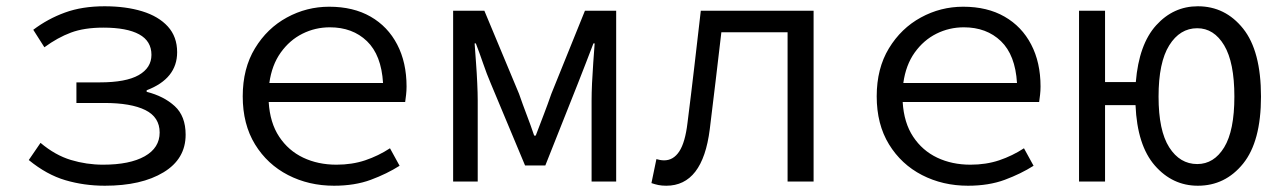

<svg xmlns="http://www.w3.org/2000/svg" viewBox="-20 -573 4042 606"><path d="M311 13.2Q245.6 13.2 186.5 -4.2Q127.4 -21.5 70.8 -67.9L107.9 -122.1Q154.3 -83 203.9 -68.1Q253.4 -53.2 305.2 -53.2Q389.6 -53.2 436.8 -79.8Q483.9 -106.4 483.9 -154.8Q483.9 -203.1 438.7 -225.6Q393.6 -248 309.1 -248H221.2V-313H294.9Q377.4 -313 417.7 -335.9Q458 -358.9 458 -399.9Q458 -443.4 419.2 -464.6Q380.4 -485.8 306.2 -485.8Q246.1 -485.8 204.1 -470.2Q162.1 -454.6 120.1 -423.8L85 -479Q130.9 -513.7 185.1 -533.4Q239.3 -553.2 310.1 -553.2Q377 -553.2 428.7 -537.4Q480.5 -521.5 509.8 -489.3Q539.1 -457 539.1 -408.2Q539.1 -324.7 442.9 -288.1V-283.2Q497.1 -269.5 531.5 -238Q565.9 -206.5 565.9 -147.9Q565.9 -71.3 496.1 -29.1Q426.3 13.2 311 13.2Z M830.1 -311H1189Q1183.6 -399.4 1138.2 -443.1Q1092.8 -486.8 1021 -486.8Q975.1 -486.8 934.6 -466.6Q894 -446.3 866 -407Q837.9 -367.7 830.1 -311ZM1210.9 -105 1241.2 -49.8Q1201.2 -24.4 1150.6 -5.6Q1100.1 13.2 1034.2 13.2Q954.6 13.2 889.2 -20.5Q823.7 -54.2 784.9 -117.4Q746.1 -180.7 746.1 -269Q746.1 -356.9 784.7 -420.4Q823.2 -483.9 885.5 -517.8Q947.8 -551.8 1019 -551.8Q1095.2 -551.8 1149.7 -520.5Q1204.1 -489.3 1233.6 -432.6Q1263.2 -376 1263.2 -299.8Q1263.2 -286.6 1261.7 -273.7Q1260.3 -260.7 1258.8 -251H828.1Q832 -185.5 861.1 -141.6Q890.1 -97.7 937 -75.4Q983.9 -53.2 1042 -53.2Q1091.3 -53.2 1132.8 -67.1Q1174.3 -81.1 1210.9 -105Z M1410.2 0V-539.1H1508.8L1618.2 -276.9Q1629.9 -243.2 1642.3 -210.7Q1654.8 -178.2 1666 -145H1670.9Q1683.6 -178.2 1696 -210.7Q1708.5 -243.2 1720.2 -276.9L1826.2 -539.1H1924.8V0H1847.2V-255.9Q1847.2 -278.8 1848.6 -310.5Q1850.1 -342.3 1852.5 -375.5Q1855 -408.7 1856.9 -436H1853Q1840.8 -404.3 1828.4 -372.1Q1815.9 -339.8 1804.2 -310.1L1701.2 -50.8H1637.2L1528.8 -310.1Q1516.1 -339.8 1505.1 -372.1Q1494.1 -404.3 1481.9 -436H1478Q1480 -408.7 1482.4 -375.5Q1484.9 -342.3 1486.3 -310.5Q1487.8 -278.8 1487.8 -255.9V0Z M2083 13.2Q2068.8 13.2 2058.1 11Q2047.4 8.8 2036.1 4.9L2051.8 -70.8Q2057.1 -69.3 2063.2 -68.1Q2069.3 -66.9 2076.2 -66.9Q2105.5 -66.9 2124 -95.2Q2142.6 -123.5 2149.9 -185.1Q2161.1 -273.4 2171.4 -362.1Q2181.6 -450.7 2191.9 -539.1H2547.9V0H2465.8V-471.2H2256.8Q2248 -395 2238.8 -318.4Q2229.5 -241.7 2220.2 -165Q2197.8 13.2 2083 13.2Z M2831.1 -311H3189.9Q3184.6 -399.4 3139.2 -443.1Q3093.8 -486.8 3022 -486.8Q2976.1 -486.8 2935.5 -466.6Q2895 -446.3 2866.9 -407Q2838.9 -367.7 2831.1 -311ZM3211.9 -105 3242.2 -49.8Q3202.1 -24.4 3151.6 -5.6Q3101.1 13.2 3035.2 13.2Q2955.6 13.2 2890.1 -20.5Q2824.7 -54.2 2785.9 -117.4Q2747.1 -180.7 2747.1 -269Q2747.1 -356.9 2785.6 -420.4Q2824.2 -483.9 2886.5 -517.8Q2948.7 -551.8 3020 -551.8Q3096.2 -551.8 3150.6 -520.5Q3205.1 -489.3 3234.6 -432.6Q3264.2 -376 3264.2 -299.8Q3264.2 -286.6 3262.7 -273.7Q3261.2 -260.7 3259.8 -251H2829.1Q2833 -185.5 2862.1 -141.6Q2891.1 -97.7 2938 -75.4Q2984.9 -53.2 3043 -53.2Q3092.3 -53.2 3133.8 -67.1Q3175.3 -81.1 3211.9 -105Z M3758.8 -55.2Q3811.5 -55.2 3843.8 -107.9Q3876 -160.6 3876 -268.1Q3876 -376 3843.8 -429.9Q3811.5 -483.9 3758.8 -483.9Q3704.1 -483.9 3670.4 -429.9Q3636.7 -376 3636.7 -268.1Q3636.7 -160.6 3670.4 -107.9Q3704.1 -55.2 3758.8 -55.2ZM3467.8 -314H3564.9Q3574.7 -433.1 3629.2 -493.2Q3683.6 -553.2 3760.7 -553.2Q3847.2 -553.2 3903.6 -482.7Q3960 -412.1 3960 -268.1Q3960 -126.5 3903.6 -56.6Q3847.2 13.2 3760.7 13.2Q3680.7 13.2 3625 -50.5Q3569.3 -114.3 3564 -241.2H3467.8V0H3385.7V-539.1H3467.8Z"/></svg>

Font: Shanggu Mono N
Style: Regular
Weight: 350
Designer: GuiWonder
Version: Version 1.021